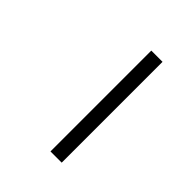

<svg xmlns="http://www.w3.org/2000/svg" viewBox="-163 -654 750 750"><g transform="rotate(45 212.0 -278.5)"><path d="M239 -557H301V0H239Z"/></g></svg>

Font: UN Bangla
Style: Regular
Weight: 400
Designer: Desinged by Rajon, Unicode developed by Rashed (IMGN)
Version: Version 2.001;March 19, 2023;FontCreator 14.0.0.2901 64-bit